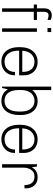

<svg xmlns="http://www.w3.org/2000/svg" viewBox="998 -1766 778 2815"><g transform="rotate(90 1387.5 -359.0)"><path d="M103 0V-465H47V-511H103V-617Q103 -675 132 -701.5Q161 -728 205 -728Q218 -728 230 -726Q242 -724 253.5 -720Q265 -716 273 -711V-666Q261 -671 241.5 -676.5Q222 -682 211 -682Q197 -682 184 -677.5Q171 -673 162.5 -659Q154 -645 154 -615V-511H273V-465H154V0ZM396 0V-511H447V0ZM392 -666V-720H451V-666Z M883 10Q821 10 773 -20Q725 -50 698.5 -108Q672 -166 672 -248V-263Q672 -346 699.5 -403.5Q727 -461 775.5 -491Q824 -521 886 -521H890Q944 -521 988.5 -497Q1033 -473 1059 -426.5Q1085 -380 1085 -314V-250H723Q723 -180 743 -132.5Q763 -85 799.5 -60.5Q836 -36 886 -36Q926 -36 959.5 -52.5Q993 -69 1014 -103Q1035 -137 1035 -189H1085Q1085 -126 1058 -81.5Q1031 -37 986 -13.5Q941 10 888 10ZM724 -296H1035Q1035 -387 995.5 -431Q956 -475 885 -475Q821 -475 775.5 -430.5Q730 -386 724 -296Z M1464 10Q1346 10 1290 -85L1271 0H1250V-720H1301V-440Q1326 -478 1369 -499.5Q1412 -521 1466 -521Q1522 -521 1567.5 -493Q1613 -465 1640 -409.5Q1667 -354 1667 -273V-262Q1667 -167 1639.5 -107Q1612 -47 1566 -18.5Q1520 10 1464 10ZM1459 -36Q1503 -36 1538.5 -57Q1574 -78 1595 -126.5Q1616 -175 1616 -258V-269Q1616 -341 1595 -386.5Q1574 -432 1538.5 -453.5Q1503 -475 1459 -475Q1416 -475 1379.5 -453.5Q1343 -432 1321.5 -386.5Q1300 -341 1300 -269V-257Q1300 -173 1322 -124.5Q1344 -76 1380 -56Q1416 -36 1459 -36Z M2021 10Q1959 10 1911 -20Q1863 -50 1836.5 -108Q1810 -166 1810 -248V-263Q1810 -346 1837.5 -403.5Q1865 -461 1913.5 -491Q1962 -521 2024 -521H2028Q2082 -521 2126.5 -497Q2171 -473 2197 -426.5Q2223 -380 2223 -314V-250H1861Q1861 -180 1881 -132.5Q1901 -85 1937.5 -60.5Q1974 -36 2024 -36Q2064 -36 2097.5 -52.5Q2131 -69 2152 -103Q2173 -137 2173 -189H2223Q2223 -126 2196 -81.5Q2169 -37 2124 -13.5Q2079 10 2026 10ZM1862 -296H2173Q2173 -387 2133.5 -431Q2094 -475 2023 -475Q1959 -475 1913.5 -430.5Q1868 -386 1862 -296Z M2388 0V-511H2422L2433 -435Q2433 -435 2440 -448Q2447 -461 2463.5 -478Q2480 -495 2508 -508Q2536 -521 2578 -521Q2634 -521 2670 -497.5Q2706 -474 2724 -435.5Q2742 -397 2742 -352Q2742 -342 2741 -335Q2740 -328 2740 -328H2693V-344Q2693 -371 2682.5 -401.5Q2672 -432 2645 -453.5Q2618 -475 2568 -475Q2531 -475 2506 -459.5Q2481 -444 2466.5 -420Q2452 -396 2445.5 -370.5Q2439 -345 2439 -324V0Z"/></g></svg>

Font: Chivo Medium Thin
Style: Regular
Weight: 250
Version: Version 2.002